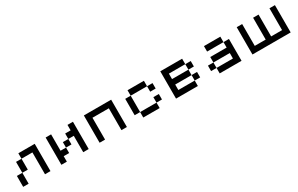

<svg xmlns="http://www.w3.org/2000/svg" viewBox="161 -1539 4106 2644"><g transform="rotate(-30 2213.5 -217.0)"><path d="M173.6 -173.6V-347.2H260.4V-173.6ZM520.8 -434V0H434V-347.2H260.4V-434ZM173.6 -173.6V0H86.8V-173.6Z M954.9 -173.6H868.1V-260.4H954.9ZM781.2 0H694.4V-434H781.2V-173.6H868.1V-86.8H781.2ZM1041.7 -260.4H954.9V-347.2H1041.7V-434H1128.5V0H1041.7Z M1302.1 0V-434H1736.1V0H1649.3V-347.2H1388.9V0Z M2256.9 -347.2H1996.5V-434H2256.9ZM2256.9 -347.2H2343.8V-260.4H2256.9ZM1996.5 -347.2V-86.8H1909.7V-347.2ZM1996.5 -86.8H2256.9V0H1996.5ZM2256.9 -86.8V-173.6H2343.8V-86.8Z M2864.6 -173.6H2604.2V-86.8H2864.6V0H2517.4V-434H2864.6V-347.2H2604.2V-260.4H2864.6ZM2864.6 -347.2H2951.4V-260.4H2864.6ZM2864.6 -173.6H2951.4V-86.8H2864.6Z M3211.8 -173.6V-86.8H3472.2V-173.6ZM3211.8 -173.6V-260.4H3472.2V-347.2H3559V0H3211.8V-86.8H3125V-173.6ZM3472.2 -347.2H3211.8V-434H3472.2Z M3732.6 0V-434H3819.4V-86.8H3993.1V-434H4079.9V-86.8H4253.5V-434H4340.3V0Z"/></g></svg>

Font: 8-bit Operator+ 8
Style: Regular
Weight: 400
Designer: GrandChaos9000
Version: Version 1.3.0 - August 1, 2014